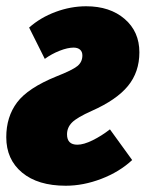

<svg xmlns="http://www.w3.org/2000/svg" viewBox="-33 -574 465 613"><path d="M412 -407Q412 -344 375.5 -299.5Q339 -255 260 -220Q213 -199 197 -183Q181 -167 181 -145Q181 -112 214 -112Q234 -112 262.5 -126Q291 -140 318 -161L389 -63Q348 -25 290.5 -3Q233 19 177 19Q88 19 37.5 -23Q-13 -65 -13 -136Q-13 -201 21.5 -247Q56 -293 147 -330Q198 -350 214 -363Q230 -376 230 -397Q230 -409 222.5 -415.5Q215 -422 202 -422Q183 -422 157.5 -412Q132 -402 110 -386L60 -486Q96 -518 144.5 -536Q193 -554 242 -554Q318 -554 365 -513.5Q412 -473 412 -407Z"/></svg>

Font: Fira Sans Extra Condensed Black
Style: Italic
Weight: 900
Width: 3
Italic angle: -8°
Designer: Carrois Corporate & Edenspiekermann AG
Foundry: Carrois Corporate GbR & Edenspiekermann AG
Version: Version 4.203